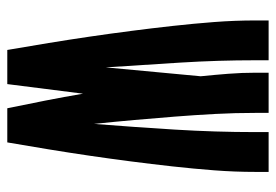

<svg xmlns="http://www.w3.org/2000/svg" viewBox="-138 -638 775 540"><g transform="rotate(90 250.0 -367.5)"><path d="M120 0Q110 -58 100.5 -116Q91 -174 82.5 -232Q74 -290 66.5 -348Q59 -406 52.5 -464.5Q46 -523 41.5 -581.5Q37 -640 37 -698V-735H149V-698Q149 -593 155.5 -487.5Q162 -382 169 -277L194 -544Q190 -583 187 -621.5Q184 -660 184 -698V-735H297V-698Q297 -641 300 -584.5Q303 -528 307.5 -471Q312 -414 317 -357.5Q322 -301 328 -244Q337 -358 344 -471.5Q351 -585 351 -698V-735H463V-698Q463 -640 458.5 -581.5Q454 -523 447.5 -464.5Q441 -406 433.5 -348Q426 -290 417.5 -232Q409 -174 399.5 -116Q390 -58 380 0H284Q273 -53 262.5 -106.5Q252 -160 243 -213L216 0Z"/></g></svg>

Font: Iosevka SS18 Heavy
Style: Regular
Weight: 900
Monospace: yes
Designer: Belleve Invis
Foundry: Belleve Invis
Version: Version 25.1.1; ttfautohint (v1.8.4)